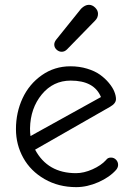

<svg xmlns="http://www.w3.org/2000/svg" viewBox="-20 -767 541 793"><path d="M234.9 -553.2Q223.1 -553.2 213.6 -562Q204.1 -570.8 204.1 -583Q204.1 -592.8 211.9 -603L314.9 -731Q331.1 -747.1 347.2 -747.1Q361.3 -747.1 373 -735.6Q384.8 -724.1 384.8 -710Q384.8 -693.8 373 -682.1L256.8 -563Q247.1 -553.2 234.9 -553.2ZM294.9 5.9Q221.7 5.9 164.1 -27.3Q106.4 -60.5 76.2 -115Q45.9 -169.4 45.9 -233.9Q45.9 -302.2 73.2 -361.1Q100.6 -419.9 152.8 -456.5Q205.1 -493.2 271 -493.2Q307.6 -493.2 339.8 -483.4Q372.1 -473.6 393.3 -458.3Q414.6 -442.9 429.9 -424.3Q445.3 -405.8 452.1 -388.7Q459 -371.6 459 -357.9Q459 -339.8 435.1 -326.2L125 -148.9Q176.8 -51.8 293.9 -51.8Q326.2 -51.8 361.8 -67.6Q397.5 -83.5 418 -106Q424.8 -116.2 438 -116.2Q450.7 -116.2 459.2 -107.4Q467.8 -98.6 467.8 -85.9Q467.8 -75.7 460 -65.9Q433.1 -35.2 386.5 -14.6Q339.8 5.9 294.9 5.9ZM106 -205.1 397 -366.2Q369.1 -434.1 272 -434.1Q199.7 -434.1 152.6 -377Q105.5 -319.8 104 -236.8Q104 -217.3 106 -205.1Z"/></svg>

Font: Comic Neue
Style: Regular
Weight: 400
Designer: Craig Rozynski
Foundry: Craig Rozynski
Version: Version 2.003;hotconv 1.0.109;makeotfexe 2.5.65596